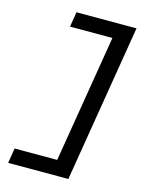

<svg xmlns="http://www.w3.org/2000/svg" viewBox="-139 -909 879 1137"><g transform="rotate(15 300.0 -340.0)"><path d="M25 143 40 51H301L430 -731H170L185 -823H553L394 143Z"/></g></svg>

Font: Iosevka SS04 SmBd Ex Obl
Style: Regular
Weight: 600
Width: 7
Italic angle: -9°
Monospace: yes
Designer: Belleve Invis
Foundry: Belleve Invis
Version: Version 19.0.0; ttfautohint (v1.8.4)